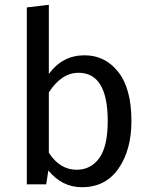

<svg xmlns="http://www.w3.org/2000/svg" viewBox="-20 -770 626 802"><path d="M322 12Q239 12 182 -58L173 0H92V-739L184 -750V-461Q241 -539 333 -539Q419 -539 474 -469.5Q529 -400 529 -264Q529 -144 475 -66Q421 12 322 12ZM300 -61Q360 -61 395 -110Q430 -159 430 -264Q430 -466 308 -466Q237 -466 184 -384V-132Q230 -61 300 -61Z"/></svg>

Font: Trujillo
Style: Regular
Weight: 400
Designer: Fira Sans original fonts by bBox Type GmbH, Carrois Corporate GbR, & Edenspiekermann AG / Changes by Cristiano Sobral
Foundry: Fira Sans original fonts by bBox Type GmbH, Carrois Corporate GbR, & Edenspiekermann AG / Changes by Cristiano Sobral
Version: Version 4.301;October 17, 2021;FontCreator 14.0.0.2814 64-bi